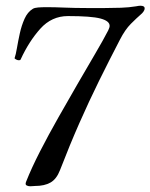

<svg xmlns="http://www.w3.org/2000/svg" viewBox="-20 -656 524 669"><path d="M85 -7Q78 -7 72.5 -10Q67 -13 71 -23Q90 -71 119.5 -128.5Q149 -186 183 -246Q217 -306 250 -363Q283 -420 311.5 -468.5Q340 -517 357 -550Q362 -560 362 -566Q362 -583 330 -591.5Q298 -600 217 -600Q160 -600 120.5 -556Q81 -512 52 -449Q51 -446 46 -446Q41 -446 35.5 -449Q30 -452 31 -454Q35 -465 39 -488.5Q43 -512 49 -539.5Q55 -567 65.5 -590.5Q76 -614 94 -625Q100 -629 113 -630Q126 -631 143 -631Q170 -631 205.5 -629.5Q241 -628 281 -628H346Q373 -628 401.5 -629Q430 -630 454 -634Q459 -635 462.5 -635.5Q466 -636 469 -636Q484 -636 484 -627Q484 -621 479.5 -615Q475 -609 471 -606Q456 -593 436 -573Q416 -553 398 -518Q360 -445 325 -374Q290 -303 256.5 -227Q223 -151 189 -63Q177 -32 156 -20Q135 -8 102 -8Q99 -8 94.5 -7.5Q90 -7 85 -7Z"/></svg>

Font: Kings
Style: Regular
Weight: 400
Designer: Robert E. Leuschke
Foundry: Robert E. Leuschke
Version: Version 1.010; ttfautohint (v1.8.3)